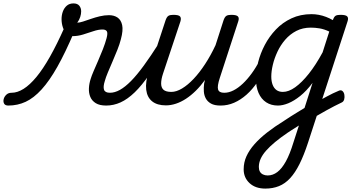

<svg xmlns="http://www.w3.org/2000/svg" viewBox="-208 -602 2102 1126"><path d="M-159 17Q-178 17 -184 5.5Q-190 -6 -186.5 -20.5Q-183 -35 -171 -46.5Q-159 -58 -140 -58Q-106 -58 -69.5 -81Q-33 -104 5.5 -150.5Q44 -197 85 -269.5Q126 -342 170 -441L227 -415Q175 -293 128.5 -210.5Q82 -128 36 -77.5Q-10 -27 -57.5 -5Q-105 17 -159 17ZM415 17Q376 17 353.5 3Q331 -11 321.5 -34Q312 -57 313.5 -85Q315 -113 324 -140Q329 -157 341 -185Q353 -213 367.5 -246Q382 -279 395.5 -313.5Q409 -348 417 -378Q425 -408 418.5 -418.5Q412 -429 393 -429Q369 -429 339.5 -419Q310 -409 279 -399.5Q248 -390 217 -390Q197 -390 182.5 -404.5Q168 -419 160.5 -442Q153 -465 153 -490Q153 -513 160.5 -534Q168 -555 183.5 -568.5Q199 -582 223 -582Q246 -582 257 -568.5Q268 -555 268 -535Q268 -520 262.5 -502.5Q257 -485 245 -469Q258 -469 278.5 -475.5Q299 -482 324.5 -491Q350 -500 377.5 -506.5Q405 -513 431 -513Q461 -513 481.5 -499Q502 -485 508.5 -454.5Q515 -424 501 -372Q494 -344 480.5 -310Q467 -276 452 -241.5Q437 -207 424.5 -177Q412 -147 407 -128Q396 -94 402 -76Q408 -58 437 -58Q451 -58 457.5 -46.5Q464 -35 461.5 -20.5Q459 -6 447.5 5.5Q436 17 415 17Z M415 17Q401 17 394.5 5.5Q388 -6 390.5 -20.5Q393 -35 404.5 -46.5Q416 -58 437 -58Q465 -58 495.5 -75Q526 -92 560.5 -127Q595 -162 635.5 -217.5Q676 -273 725 -350Q734 -363 746.5 -361.5Q759 -360 766.5 -350.5Q774 -341 768 -328Q715 -233 669.5 -167Q624 -101 582 -60.5Q540 -20 499 -1.5Q458 17 415 17Z M765 16Q714 16 684.5 -7.5Q655 -31 649.5 -75.5Q644 -120 664 -182L763 -483Q770 -503 779.5 -509Q789 -515 808 -515Q840 -515 848 -505.5Q856 -496 850 -476L748 -170Q737 -137 737 -112.5Q737 -88 751 -75.5Q765 -63 797 -63Q826 -63 859.5 -83Q893 -103 927.5 -139.5Q962 -176 995 -226.5Q1028 -277 1056 -337L1103 -483Q1110 -503 1119.5 -509Q1129 -515 1148 -515Q1179 -515 1187.5 -505.5Q1196 -496 1189 -476L1081 -145Q1065 -96 1071 -77Q1077 -58 1106 -58Q1120 -58 1126.5 -46.5Q1133 -35 1131 -20.5Q1129 -6 1117.5 5.5Q1106 17 1085 17Q1050 17 1029.5 5.5Q1009 -6 999 -24.5Q989 -43 987.5 -65.5Q986 -88 989 -111L994 -133Q968 -97 940 -69.5Q912 -42 883 -23Q854 -4 824 6Q794 16 765 16Z M1086 17Q1072 17 1065.5 5.5Q1059 -6 1061.5 -20.5Q1064 -35 1075.5 -46.5Q1087 -58 1108 -58Q1134 -58 1161.5 -72Q1189 -86 1216 -111.5Q1243 -137 1268.5 -172Q1294 -207 1316 -250Q1323 -264 1336 -263.5Q1349 -263 1358 -253Q1367 -243 1362 -229Q1335 -170 1304 -124Q1273 -78 1238 -47Q1203 -16 1165 0.5Q1127 17 1086 17Z M1631 8Q1650 -4 1670 -15Q1690 -26 1708.5 -36Q1727 -46 1744.5 -54.5Q1762 -63 1777 -69Q1791 -76 1800 -68.5Q1809 -61 1811.5 -46.5Q1814 -32 1810.5 -19Q1807 -6 1796 -1Q1775 9 1753.5 20Q1732 31 1709.5 43.5Q1687 56 1664.5 69Q1642 82 1619 95ZM1348 504Q1290 504 1255.5 472Q1221 440 1221 391Q1221 350 1237.5 314Q1254 278 1284.5 243.5Q1315 209 1358.5 175Q1402 141 1457 107Q1478 93 1497.5 80.5Q1517 68 1537 56Q1557 44 1578 31L1625 -116Q1589 -68 1552.5 -39Q1516 -10 1483 3.5Q1450 17 1422 17Q1382 17 1353 -2Q1324 -21 1308.5 -56.5Q1293 -92 1293 -141Q1293 -186 1306 -237.5Q1319 -289 1345 -338.5Q1371 -388 1410 -429Q1449 -470 1501.5 -494.5Q1554 -519 1619 -519Q1640 -519 1661.5 -515Q1683 -511 1704 -503Q1725 -495 1744 -484L1746 -489Q1752 -505 1761 -510Q1770 -515 1789 -515Q1820 -515 1828.5 -505.5Q1837 -496 1830 -476L1598 236Q1574 309 1548.5 360Q1523 411 1493.5 443Q1464 475 1428 489.5Q1392 504 1348 504ZM1362 427Q1392 427 1418.5 407Q1445 387 1468.5 344.5Q1492 302 1513 233L1545 134Q1533 141 1522 148.5Q1511 156 1500 162.5Q1489 169 1478 177Q1437 205 1405.5 231Q1374 257 1352.5 281.5Q1331 306 1320.5 329.5Q1310 353 1310 377Q1310 393 1316 404Q1322 415 1334 421Q1346 427 1362 427ZM1451 -63Q1485 -63 1523.5 -90.5Q1562 -118 1603 -169.5Q1644 -221 1684 -295L1723 -417Q1693 -431 1666.5 -435.5Q1640 -440 1615 -440Q1567 -440 1529.5 -420.5Q1492 -401 1464.5 -369Q1437 -337 1419 -298.5Q1401 -260 1392 -222Q1383 -184 1383 -153Q1383 -125 1391 -104.5Q1399 -84 1414 -73.5Q1429 -63 1451 -63Z"/></svg>

Font: Playwrite CZ
Style: Regular
Weight: 400
Designer: Veronika Burian, José Scaglione
Foundry: TypeTogether
Version: Version 1.002